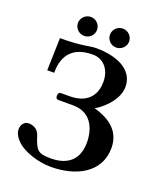

<svg xmlns="http://www.w3.org/2000/svg" viewBox="-149 -907 870 1018"><g transform="rotate(20 286.5 -398.0)"><path d="M242 -30C166 -30 158 -48 134 -120C124 -152 98 -165 70 -165C47 -165 30 -144 30 -118C30 -91 49 -64 76 -43C107 -19 178 12 259 12C397 12 527 -50 527 -192C527 -299 441 -340 371 -360C388 -367 486 -435 486 -522C486 -618 389 -662 270 -662C229 -662 201 -646 71 -646L66 -463H105C105 -538 132 -624 266 -624C323 -624 367 -579 367 -506C367 -451 342 -374 223 -374H176C165 -374 160 -365 160 -354C160 -342 165 -335 176 -335H259C376 -335 395 -227 395 -176C395 -56 312 -30 242 -30ZM133 -754C133 -725 158 -701 187 -701C217 -701 241 -725 241 -754C241 -784 217 -808 187 -808C158 -808 133 -784 133 -754ZM314 -754C314 -725 338 -701 368 -701C397 -701 422 -725 422 -754C422 -784 397 -808 368 -808C338 -808 314 -784 314 -754Z"/></g></svg>

Font: Libertinus Serif Semibold
Style: Regular
Weight: 600
Designer: Philipp H. Poll, Khaled Hosny
Foundry: Caleb Maclennan
Version: Version 7.050;RELEASE